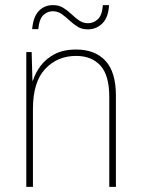

<svg xmlns="http://www.w3.org/2000/svg" viewBox="-20 -732 553 752"><path d="M278 -538Q352 -538 393 -494Q434 -450 434 -357V0H408V-352Q408 -437 373.5 -475Q339 -513 278 -513Q205 -513 157 -462Q109 -411 109 -305V0H83V-528H104L107 -416H109Q118 -446 139 -474Q160 -502 194 -520Q228 -538 278 -538ZM106 -618Q110 -666 132 -689Q154 -712 188 -712Q211 -712 228.5 -701Q246 -690 260.5 -676Q275 -662 290.5 -651.5Q306 -641 325 -641Q346 -641 363 -656.5Q380 -672 383 -712H407Q405 -665 381.5 -641Q358 -617 324 -617Q300 -617 283 -628Q266 -639 251 -653Q236 -667 221 -677.5Q206 -688 186 -688Q167 -688 150.5 -673.5Q134 -659 130 -618Z"/></svg>

Font: Noto Sans SemiCondensed Thin
Style: Regular
Weight: 100
Width: 4
Designer: Monotype Design Team
Foundry: Monotype Imaging Inc.
Version: Version 2.013; ttfautohint (v1.8.4.7-5d5b)